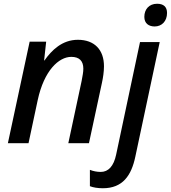

<svg xmlns="http://www.w3.org/2000/svg" viewBox="-20 -763 910 1023"><path d="M804 -622C842 -622 870 -650 870 -694C870 -727 851 -743 817 -743C774 -743 749 -713 749 -673C749 -638 773 -622 804 -622ZM22 0H132L181 -230C215 -387 293 -460 360 -460C403 -460 424 -438 424 -397C424 -379 420 -359 415 -332L344 0H454L523 -321C529 -348 534 -381 534 -410C534 -498 483 -551 395 -551C311 -551 255 -495 217 -441H215L226 -541H138ZM528 240C634 240 680 172 701 72L831 -539H726L599 60C586 123 557 153 517 153C496 153 477 149 459 142V229C476 236 502 240 528 240Z"/></svg>

Font: Noto Sans Medium
Style: Italic
Weight: 500
Italic angle: -12°
Designer: Monotype Design Team
Foundry: Monotype Imaging Inc.
Version: Version 2.013